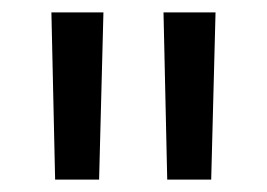

<svg xmlns="http://www.w3.org/2000/svg" viewBox="-20 -720 431 310"><path d="M69 -430H140L147 -700H63ZM250 -430H321L328 -700H244Z"/></svg>

Font: Chess Sans Medium
Style: Regular
Weight: 500
Designer: Wolf Bōese
Foundry: Wolf Bōese
Version: Version 7.223;Glyphs 3.3 (3306)